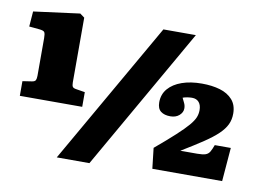

<svg xmlns="http://www.w3.org/2000/svg" viewBox="-78 -837 1298 967"><g transform="rotate(10 571.0 -353.0)"><path d="M30 -259V-334L76 -341Q92 -343 96 -351Q100 -359 100 -374V-567Q100 -588 95.5 -596Q91 -604 69 -606L16 -611L22 -689L258 -720L281 -703V-372Q281 -356 285.5 -349.5Q290 -343 306 -341L349 -334V-259ZM267 14 684 -714H850L434 14ZM751 -13 739 -118Q802 -171 840.5 -206.5Q879 -242 899 -265.5Q919 -289 926.5 -307Q934 -325 934 -345Q934 -371 921.5 -385.5Q909 -400 886 -400Q876 -400 862.5 -398Q849 -396 839 -392Q845 -379 851 -367Q857 -355 857 -340Q857 -320 839.5 -304.5Q822 -289 794 -289Q763 -289 745 -303Q727 -317 727 -349Q727 -390 752 -419Q777 -448 821 -463.5Q865 -479 923 -479Q975 -479 1015.5 -467Q1056 -455 1080 -428Q1104 -401 1104 -357Q1104 -326 1092 -301Q1080 -276 1054 -251Q1028 -226 984 -196.5Q940 -167 874 -127H960Q989 -127 1003 -132Q1017 -137 1024.5 -150Q1032 -163 1040 -185H1122L1108 -13Z"/></g></svg>

Font: Literata 18pt Black
Style: Regular
Weight: 900
Designer: Latin by Veronika Burian and Jose Scaglione. Greek by Irene Vlachou. Cyrillic by Vera Evstafieva.
Foundry: TypeTogether
Version: Version 3.103;gftools[0.9.29]